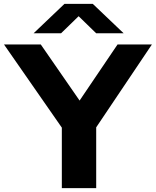

<svg xmlns="http://www.w3.org/2000/svg" viewBox="-44 -969 802 989"><path d="M274.5 0V-311.5L-23.5 -740H166L366 -451L561.5 -740H738.5L451.5 -313V0ZM129 -797.5 288 -949H434L593 -797.5H451.5L361 -885.5L270.5 -797.5Z"/></svg>

Font: Encode Sans Expanded Expanded
Style: Bold
Weight: 700
Width: 7
Designer: Multiple Designers
Foundry: Impallari Type
Version: Version 3.000; ttfautohint (v1.8.3) -l 8 -r 50 -G 200 -x 14 